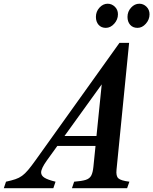

<svg xmlns="http://www.w3.org/2000/svg" viewBox="-126 -986 804 1006"><path d="M165 -34 153.5 0H-106L-94.5 -34Q-65 -40.5 -45.5 -47Q-26 -53.5 -10.5 -64.8Q5 -76 21.2 -95.2Q37.5 -114.5 60 -146L500 -761.5H550.5L484.5 -96.5Q481 -64 494 -51.8Q507 -39.5 552 -34L540 0H251L262.5 -34Q302.5 -37 323 -43.5Q343.5 -50 352 -66Q360.5 -82 363.5 -113L374.5 -221.5H174.5L119 -144.5Q89.5 -103 89.5 -82.5Q89.5 -66 106.8 -55Q124 -44 165 -34ZM212 -273.5H379.5L407 -544ZM594.5 -840Q570 -840 556 -856Q542 -872 542 -897.5Q542 -925.5 560.8 -946Q579.5 -966.5 604 -966.5Q625.5 -966.5 641.5 -950.8Q657.5 -935 657.5 -911Q657.5 -883.5 638.2 -861.8Q619 -840 594.5 -840ZM428.5 -840Q404.5 -840 390.5 -856Q376.5 -872 376.5 -897.5Q376.5 -925.5 395.2 -946Q414 -966.5 438 -966.5Q459.5 -966.5 475.8 -950.8Q492 -935 492 -911Q492 -883.5 472.5 -861.8Q453 -840 428.5 -840Z"/></svg>

Font: Libre Caslon Condensed Bold
Style: Italic
Weight: 700
Italic angle: -22.583°
Designer: Pablo Impallari, Rodrigo Fuenzalida, Katja Schimmel, Ertekin Erdin
Foundry: Pablo Impallari, Rodrigo Fuenzalida
Version: Version 2.000; ttfautohint (v1.8.4.7-5d5b);gftools[0.9.33]